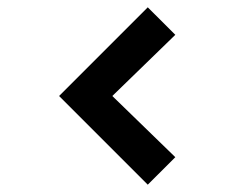

<svg xmlns="http://www.w3.org/2000/svg" viewBox="-20 -575 678 520"><path d="M380.2 -74.8 140 -315 380.2 -555.2 454.8 -480.7 284.2 -315 454.8 -149.3Z"/></svg>

Font: Hauora
Style: Regular
Weight: 400
Designer: Wayne Shih
Foundry: WCYS
Version: Version 1.001